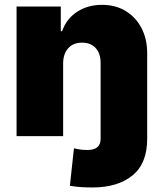

<svg xmlns="http://www.w3.org/2000/svg" viewBox="-20 -573 702 808"><path d="M245.7 -306.8V0H49.7V-545.5H235.8V-441.8H241.5Q259.2 -493.6 304.2 -523.1Q349.1 -552.6 409.1 -552.6Q467 -552.6 509.8 -526.1Q552.6 -499.6 576.2 -453.5Q599.8 -407.3 599.4 -348V11.4Q599.4 115.1 537.3 165.5Q475.1 215.9 369.3 215.9Q345.2 215.9 322.1 214.5Q299 213.1 274.1 208.8L291.2 51.1Q304.3 54.3 317.8 56.3Q331.3 58.2 348 58.2Q403.4 58.2 403.4 11.4V-306.8Q403.8 -347.3 383 -370.4Q362.2 -393.5 325.3 -393.5Q288.7 -393.5 267.4 -370.4Q246.1 -347.3 245.7 -306.8Z"/></svg>

Font: Inter UI Black
Style: Regular
Weight: 900
Designer: Rasmus Andersson
Foundry: rsms
Version: 3.2;8d6f07862